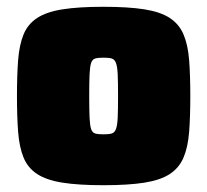

<svg xmlns="http://www.w3.org/2000/svg" viewBox="-20 -538 611 566"><path d="M285 8Q212 8 164.5 0.5Q117 -7 89.5 -25Q62 -43 49.5 -73.5Q37 -104 33.5 -148.5Q30 -193 30 -255Q30 -317 33.5 -361.5Q37 -406 49.5 -436.5Q62 -467 89.5 -485Q117 -503 164.5 -510.5Q212 -518 285 -518Q358 -518 405.5 -510.5Q453 -503 480.5 -485Q508 -467 521 -436.5Q534 -406 537.5 -361.5Q541 -317 541 -255Q541 -193 537.5 -148.5Q534 -104 521 -73.5Q508 -43 480.5 -25Q453 -7 405.5 0.5Q358 8 285 8ZM285 -142Q301 -142 309.5 -144.5Q318 -147 322 -158Q326 -169 327 -192Q328 -215 328 -255Q328 -296 327 -318.5Q326 -341 322 -352Q318 -363 309.5 -365.5Q301 -368 285 -368Q269 -368 260.5 -365.5Q252 -363 248.5 -352Q245 -341 244 -318.5Q243 -296 243 -255Q243 -215 244 -192Q245 -169 248.5 -158Q252 -147 260.5 -144.5Q269 -142 285 -142Z"/></svg>

Font: Saira Thin Black
Style: Regular
Weight: 900
Version: Version 1.101